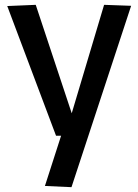

<svg xmlns="http://www.w3.org/2000/svg" viewBox="-20 -562 572 795"><path d="M166 208 233 0H212L10 -537L128 -542L277 -93L411 -542L523 -538L276 213Z"/></svg>

Font: Georama ExtraCondensed Thin Medium
Style: Regular
Weight: 500
Version: Version 1.001